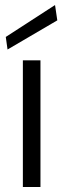

<svg xmlns="http://www.w3.org/2000/svg" viewBox="-20 -744 252 764"><path d="M71 0V-504H141V0ZM10 -547 3 -597 199 -724 208 -663Z"/></svg>

Font: DM Sans Light
Style: Regular
Weight: 300
Designer: Colophon Foundry, Jonny Pinhorn
Foundry: Colophon Foundry
Version: Version 4.004; ttfautohint (v1.8.4.7-5d5b)